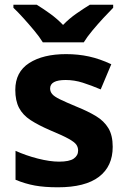

<svg xmlns="http://www.w3.org/2000/svg" viewBox="-20 -786 537 816"><path d="M459 -162Q459 -79 400.5 -34.5Q342 10 226 10Q169 10 128 2.5Q87 -5 46 -22V-145Q90 -125 141 -112Q192 -99 231 -99Q275 -99 293.5 -112Q312 -125 312 -146Q312 -160 304.5 -171Q297 -182 272 -196Q247 -210 194 -232Q143 -254 110 -275.5Q77 -297 61 -327.5Q45 -358 45 -404Q45 -480 104 -518Q163 -556 261 -556Q312 -556 358 -546Q404 -536 453 -513L408 -406Q368 -423 332 -434.5Q296 -446 259 -446Q226 -446 209.5 -437Q193 -428 193 -410Q193 -397 201.5 -386.5Q210 -376 234.5 -364Q259 -352 307 -332Q354 -313 388 -292.5Q422 -272 440.5 -241.5Q459 -211 459 -162ZM162 -606Q148 -629 125.5 -656Q103 -683 79.5 -709Q56 -735 37 -753V-766H136Q162 -750 192 -728.5Q222 -707 248 -680Q274 -707 305 -728.5Q336 -750 362 -766H461V-753Q443 -735 419 -709Q395 -683 372.5 -656Q350 -629 336 -606Z"/></svg>

Font: Noto Sans Tangsa
Style: Regular
Weight: 400
Designer: David Williams
Foundry: Google LLC
Version: Version 1.504